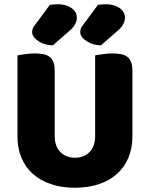

<svg xmlns="http://www.w3.org/2000/svg" viewBox="-20 -866 704 902"><path d="M602 -224Q602 -170 583.5 -125.5Q565 -81 530 -49.5Q495 -18 445 -1Q395 16 332 16Q269 16 219 -1Q169 -18 134 -49.5Q99 -81 80.5 -125.5Q62 -170 62 -224V-606Q73 -608 97 -611.5Q121 -615 143 -615Q166 -615 183.5 -611.5Q201 -608 213 -599Q225 -590 231 -574Q237 -558 237 -532V-227Q237 -179 263.5 -152Q290 -125 332 -125Q375 -125 401 -152Q427 -179 427 -227V-606Q438 -608 462 -611.5Q486 -615 508 -615Q531 -615 548.5 -611.5Q566 -608 578 -599Q590 -590 596 -574Q602 -558 602 -532ZM214 -843Q232 -846 252 -846Q290 -846 315.5 -828.5Q341 -811 341 -782Q341 -750 305 -720L228 -653Q214 -653 197 -657Q180 -661 165.5 -669.5Q151 -678 141 -689.5Q131 -701 131 -716Q131 -731 140 -743ZM440 -843Q458 -846 478 -846Q516 -846 541.5 -828.5Q567 -811 567 -782Q567 -750 531 -720L454 -653Q440 -653 423 -657Q406 -661 391.5 -669.5Q377 -678 367 -689.5Q357 -701 357 -716Q357 -731 366 -743Z"/></svg>

Font: Baloo Da
Style: Regular
Weight: 400
Designer: Noopur Datye and Ek Type
Foundry: Ek Type
Version: Version 1.443;PS 1.000;hotconv 16.6.51;makeotf.lib2.5.65220;